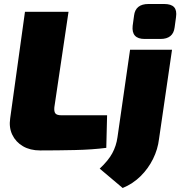

<svg xmlns="http://www.w3.org/2000/svg" viewBox="-20 -749 902 961"><path d="M323 -690 252 -212Q250 -190 257.5 -181Q265 -172 288 -172H516L512 -9Q443 0 355 2Q267 4 181 4Q131 4 95 -17Q59 -38 41.5 -74.5Q24 -111 31 -157L105 -690ZM841 -500 776 -54Q770 -2 746 46.5Q722 95 683.5 133Q645 171 594 192L479 95Q522 55 542 18Q562 -19 568 -62L631 -500ZM802 -729Q837 -729 851.5 -713Q866 -697 861 -663L854 -612Q847 -554 783 -554H704Q637 -554 644 -620L651 -671Q658 -729 723 -729Z"/></svg>

Font: Exo 2 Black
Style: Italic
Weight: 900
Italic angle: -8°
Designer: Natanael Gama
Foundry: Natanael Gama
Version: Version 2.010